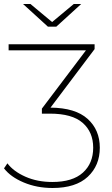

<svg xmlns="http://www.w3.org/2000/svg" viewBox="-45 -740 559 958"><path d="M217 198Q139 198 73.5 170.5Q8 143 -25 100L-8 75Q22 115 81.5 141.5Q141 168 216 168Q317 168 368.5 121.5Q420 75 420 -3Q420 -81 367.5 -127Q315 -173 204 -173H164V-198L384 -489H-2V-519H427V-495L207 -203Q331 -202 392 -147Q453 -92 453 -3Q453 86 393 142Q333 198 217 198ZM194 -607 70 -720H107L215 -630L323 -720H360L236 -607Z"/></svg>

Font: Montserrat ExtraLight
Style: Regular
Weight: 200
Designer: Julieta Ulanovsky
Foundry: Julieta Ulanovsky
Version: Version 9.000; ttfautohint (v1.8.4.7-5d5b)